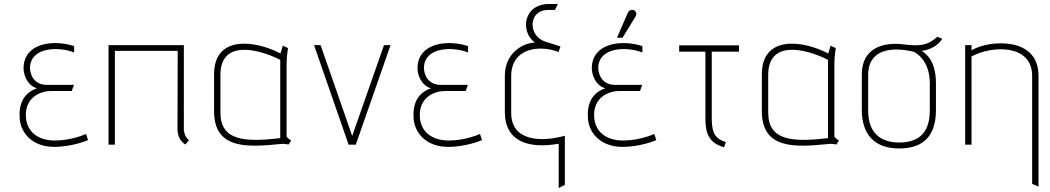

<svg xmlns="http://www.w3.org/2000/svg" viewBox="-20 -728 5282 966"><path d="M413 -54C413 -54 341 -21 257 -21C170 -21 110 -66 110 -150C110 -233 175 -270 238 -270H341L352 -301H215C151 -301 129 -354 131 -392C138 -493 278 -494 353 -464V-496C256 -528 117 -515 100 -406C91 -348 125 -293 167 -284C96 -260 74 -202 79 -132C85 -54 147 11 253 11C345 11 423 -23 423 -23Z M931 -23C907 -40 905 -74 905 -74V-501H526V0H558V-472H874L873 -79C873 -20 913 -1 913 -1Z M1445 -21C1429 -30 1422 -41 1422 -41V-411C1422 -443 1429 -486 1429 -486L1403 -498L1391 -459C1261 -527 1057 -551 1057 -354V-169C1057 29 1233 12 1397 -4C1410 -5 1427 -2 1432 -1ZM1390 -33C1210 -12 1089 -20 1089 -162V-351C1089 -522 1263 -490 1390 -427Z M1770 0 1945 -501H1912L1752 -44L1593 -501H1560L1734 0Z M2395 -54C2395 -54 2323 -21 2239 -21C2152 -21 2092 -66 2092 -150C2092 -233 2157 -270 2220 -270H2323L2334 -301H2197C2133 -301 2111 -354 2113 -392C2120 -493 2260 -494 2335 -464V-496C2238 -528 2099 -515 2082 -406C2073 -348 2107 -293 2149 -284C2078 -260 2056 -202 2061 -132C2067 -54 2129 11 2235 11C2327 11 2405 -23 2405 -23Z M2822 202V-45C2698 -11 2552 -19 2552 -160V-345C2552 -490 2700 -503 2790 -466L2800 -494C2776 -502 2755 -509 2725 -518C2635 -546 2636 -678 2738 -678H2772L2787 -708H2744C2614 -709 2595 -570 2671 -514C2593 -509 2520 -447 2520 -348V-164C2520 -19 2635 23 2791 -5V218Z M3112 -538 3177 -644C3185 -656 3182 -672 3168 -677C3155 -682 3143 -674 3138 -662L3084 -538ZM3272 -54C3272 -54 3200 -21 3116 -21C3029 -21 2969 -66 2969 -150C2969 -233 3034 -270 3097 -270H3200L3211 -301H3074C3010 -301 2988 -354 2990 -392C2997 -493 3137 -494 3212 -464V-496C3115 -528 2976 -515 2959 -406C2950 -348 2984 -293 3026 -284C2955 -260 2933 -202 2938 -132C2944 -54 3006 11 3112 11C3204 11 3282 -23 3282 -23Z M3632 -13C3585 -29 3561 -49 3561 -132V-468H3698V-500H3397V-468H3529V-132C3529 -54 3548 -9 3623 13Z M4201 -21C4185 -30 4178 -41 4178 -41V-411C4178 -443 4185 -486 4185 -486L4159 -498L4147 -459C4017 -527 3813 -551 3813 -354V-169C3813 29 3989 12 4153 -4C4166 -5 4183 -2 4188 -1ZM4146 -33C3966 -12 3845 -20 3845 -162V-351C3845 -522 4019 -490 4146 -427Z M4689 -310C4689 -379 4670 -440 4617 -472C4655 -476 4699 -497 4721 -533L4696 -543C4645 -497 4604 -495 4524 -505C4425 -517 4316 -487 4316 -354V-175C4316 -59 4373 19 4504 19C4636 19 4689 -55 4689 -175ZM4658 -171C4658 -51 4593 -11 4504 -11C4411 -11 4348 -59 4348 -171V-351C4348 -485 4474 -493 4579 -467C4586 -463 4658 -426 4658 -310Z M5205 211V-346C5205 -422 5170 -467 5120 -490C5056 -520 4943 -517 4868 -475V-501H4836V0H4868V-444C4972 -500 5173 -507 5173 -346V197Z"/></svg>

Font: Advent Pro
Style: ExtraLight
Weight: 250
Designer: Andreas Kalpakidis
Foundry: Andreas Kalpakidis
Version: Version 2.002 2007